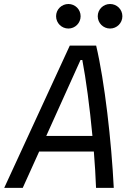

<svg xmlns="http://www.w3.org/2000/svg" viewBox="-40 -916 645 936"><path d="M-19.5 0H70.8L150.9 -177.2H417.5C422.4 -115.7 426.3 -55.2 428.2 0H514.6C503.4 -226.6 470.2 -519 428.7 -693.8H300.3ZM185.5 -253.4 352.5 -623.5H361.3C378.9 -531.7 397.5 -393.6 410.6 -253.4ZM496.6 -776.9C529.8 -776.9 556.6 -803.7 556.6 -836.9C556.6 -870.1 529.8 -896.5 496.6 -896.5C463.4 -896.5 436.5 -870.1 436.5 -836.9C436.5 -803.7 463.4 -776.9 496.6 -776.9ZM293.5 -776.9C326.2 -776.9 353 -803.7 353 -836.9C353 -870.1 326.2 -896.5 293.5 -896.5C260.3 -896.5 233.4 -870.1 233.4 -836.9C233.4 -803.7 260.3 -776.9 293.5 -776.9Z"/></svg>

Font: Cascadia Code SemiLight
Style: Italic
Weight: 350
Italic angle: -10°
Monospace: yes
Designer: Aaron Bell
Foundry: Saja Typeworks
Version: Version 2404.023